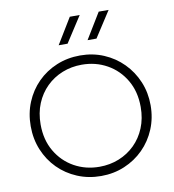

<svg xmlns="http://www.w3.org/2000/svg" viewBox="-101 -1042 1040 1145"><g transform="rotate(-10 419.0 -469.0)"><path d="M419 15Q342 15 275.8 -12.8Q209.5 -40.5 160.2 -90Q111 -139.5 83.5 -206Q56 -272.5 56 -350Q56 -428 83.5 -494.5Q111 -561 160.2 -610.5Q209.5 -660 275.8 -687.5Q342 -715 419 -715Q495.5 -715 561.5 -687Q627.5 -659 677 -609Q726.5 -559 754.2 -492.8Q782 -426.5 782 -350Q782 -272.5 754.2 -206Q726.5 -139.5 677 -90Q627.5 -40.5 561.5 -12.8Q495.5 15 419 15ZM419 -41Q482 -41 537 -63Q592 -85 633.5 -125.8Q675 -166.5 698.5 -223.5Q722 -280.5 722 -350Q722 -443 681.2 -512.5Q640.5 -582 571.8 -620.5Q503 -659 419 -659Q356 -659 301 -637Q246 -615 204.5 -574.2Q163 -533.5 139.5 -476.8Q116 -420 116 -350Q116 -257 156.8 -187.5Q197.5 -118 266.2 -79.5Q335 -41 419 -41ZM479 -797 574 -953H634L533 -797ZM304 -797 399 -953H459L358 -797Z"/></g></svg>

Font: Geologica-Sharp
Style: Regular
Weight: 100
Designer: Sindre Bremnes, Frode Helland
Foundry: Monokrom Skriftforlag AS
Version: Version 1.010;gftools[0.9.28]